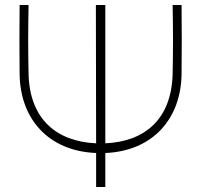

<svg xmlns="http://www.w3.org/2000/svg" viewBox="-20 -753 810 773"><path d="M95 -733H59C58 -633 58 -548 59 -455C61 -277 172 -145 367 -137V0H404V-137C598 -145 709 -278 711 -455C712 -548 712 -633 711 -733H675C677 -632 677 -547 675 -454C670 -273 563 -183 404 -176V-733H366L367 -176C208 -183 100 -273 95 -454C93 -547 93 -632 95 -733Z"/></svg>

Font: Kreadon Extra Light
Style: Regular
Weight: 200
Designer: kohakuno
Foundry: StudioGnu
Version: Version 1.000;Glyphs 3.1.2 (3151)